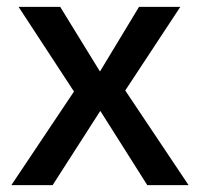

<svg xmlns="http://www.w3.org/2000/svg" viewBox="-20 -538 581 558"><path d="M13 0 195 -272 34 -518H155L270 -331H271L384 -518H504L344 -275L528 0H408L272 -215H271L133 0Z"/></svg>

Font: TikTok Sans 24pt Medium
Style: Regular
Weight: 500
Version: Version 4.000